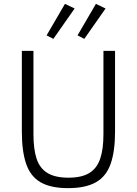

<svg xmlns="http://www.w3.org/2000/svg" viewBox="-20 -961 708 993"><path d="M93 -698H153V-267Q153 -189 169.5 -139.5Q186 -90 226 -66Q266 -42 334 -42Q402 -42 441.5 -66Q481 -90 498 -139.5Q515 -189 515 -267V-698H575V-280Q575 -178 552 -113Q529 -48 475.5 -18Q422 12 332 12Q243 12 190.5 -18Q138 -48 115.5 -113Q93 -178 93 -280ZM366 -917 256 -760 221 -778 316 -941ZM526 -917 416 -760 381 -778 476 -941Z"/></svg>

Font: IBM Plex Sans Light
Style: Regular
Weight: 300
Designer: Mike Abbink, Paul van der Laan, Pieter van Rosmalen
Foundry: Bold Monday
Version: Version 3.201